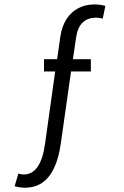

<svg xmlns="http://www.w3.org/2000/svg" viewBox="-20 -722 570 881"><path d="M94.1 139.4Q83.1 139.4 71.3 137.6Q59.4 135.9 47.2 132.2L64.3 74.5Q76.7 78.6 89.1 78.6Q167.5 78.6 186.9 -63.5L233.2 -394.2H181.9V-450.4H242.1L256.8 -553.2Q263.7 -600.8 284.9 -634Q306.2 -667.2 339.1 -684.4Q371.9 -701.7 414.1 -701.7Q439.7 -701.7 463.5 -694.8L451.3 -636Q438.4 -640.9 422 -640.9Q342.7 -640.9 329.5 -551.8L314.6 -450.4H396.9V-394.2H306L259 -63.5Q249.3 5.9 227.2 50.9Q205.2 95.9 171.9 117.7Q138.7 139.4 94.1 139.4Z"/></svg>

Font: DavidDev Light
Style: Regular
Weight: 300
Designer: David.dev
Foundry: David.dev
Version: Version 1.001;FEAKit 1.0